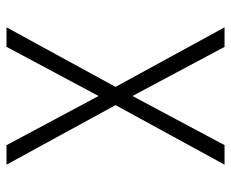

<svg xmlns="http://www.w3.org/2000/svg" viewBox="-80 -630 710 590"><g transform="rotate(-90 275.0 -335.0)"><path d="M64 0 247 -335 64 -670H124L275 -387L426 -670H486L303 -335L486 0H426L275 -283L124 0Z"/></g></svg>

Font: Lode Dark Term
Style: Regular
Weight: 400
Monospace: yes
Designer: Belleve Invis
Foundry: Belleve Invis
Version: Version 29.2.0